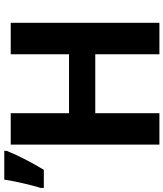

<svg xmlns="http://www.w3.org/2000/svg" viewBox="0 -834 785 922"><g transform="rotate(-90 393.0 -372.5)"><path d="M745 0V-714H594V-434H311V-714H160V0H311V-308H594V0ZM-48 -570V-555H39C74 -613 105 -672 130 -733V-745H-8C-14 -700 -36 -606 -48 -570Z"/></g></svg>

Font: Passageway
Style: Regular
Weight: 700
Foundry: Ascender Corporation
Version: Version 1.11